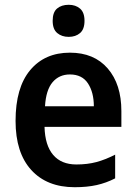

<svg xmlns="http://www.w3.org/2000/svg" viewBox="-20 -772 569 802"><path d="M272 -552Q373 -552 430 -486Q487 -420 487 -308V-242H166Q168 -165 202 -125Q236 -85 299 -85Q345 -85 382.5 -95Q420 -105 461 -126V-27Q424 -8 384 1Q344 10 292 10Q176 10 110.5 -62Q45 -134 45 -267Q45 -406 106 -479Q167 -552 272 -552ZM272 -461Q227 -461 199.5 -428.5Q172 -396 168 -328H372Q372 -386 347.5 -423.5Q323 -461 272 -461ZM267 -752Q296 -752 314.5 -736Q333 -720 333 -685Q333 -650 314.5 -634Q296 -618 267 -618Q238 -618 219 -634Q200 -650 200 -685Q200 -721 218.5 -736.5Q237 -752 267 -752Z"/></svg>

Font: Noto Sans Telugu SemiCondensed SemiBold
Style: Regular
Weight: 600
Width: 4
Designer: Jelle Bosma - Monotype Design Team
Foundry: Monotype Imaging Inc.
Version: Version 2.005; ttfautohint (v1.8.4.7-5d5b)